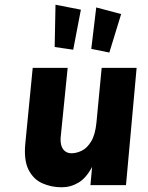

<svg xmlns="http://www.w3.org/2000/svg" viewBox="-20 -784 627 813"><path d="M241 9Q197 9 159 -8Q121 -25 100.5 -66Q80 -107 87.5 -179.5L118.5 -496.5H266.5L236.5 -198.5Q235.5 -166.5 248.2 -150.8Q261 -135 282.5 -135Q304 -135 326.5 -146Q349 -157 366.2 -185.5Q383.5 -214 388.5 -266L410.5 -496.5H558.5L513.5 0H363L370 -77.5Q345.5 -30.5 312.5 -10.8Q279.5 9 241 9ZM443 -561.5 366.5 -577 387.5 -752.5 493 -724.5ZM290 -573.5 211.5 -585 215 -764 322.5 -743Z"/></svg>

Font: Karla ExtraBold
Style: Italic
Weight: 800
Italic angle: -8°
Designer: Jonathan Pinhorn
Version: Version 2.004;gftools[0.9.33]